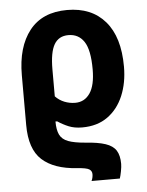

<svg xmlns="http://www.w3.org/2000/svg" viewBox="-55 -601 680 886"><g transform="rotate(-5 284.5 -158.0)"><path d="M333 240Q340 225 340 209Q340 194 327.5 186Q315 178 271 175Q165 168 110 118Q55 68 55 -44V-274Q55 -405 114.5 -480.5Q174 -556 289 -556Q402 -556 465 -483Q528 -410 528 -273Q528 -198 503 -138.5Q478 -79 430 -44.5Q382 -10 312 -10Q276 -10 249.5 -21Q223 -32 199 -48H191Q191 -9 202 13.5Q213 36 241 46.5Q269 57 318 61Q378 65 412.5 76.5Q447 88 461.5 111Q476 134 476 173Q476 186 472 207Q468 228 464 240ZM290 -126Q333 -126 358 -162.5Q383 -199 383 -273Q383 -363 357.5 -401.5Q332 -440 285 -440Q240 -440 219 -404Q198 -368 198 -289V-164Q216 -145 240 -135.5Q264 -126 290 -126Z"/></g></svg>

Font: Noto Sans SemiCondensed
Style: Bold
Weight: 700
Width: 4
Designer: Monotype Design Team
Foundry: Monotype Imaging Inc.
Version: Version 2.013; ttfautohint (v1.8.4.7-5d5b)